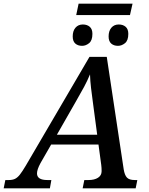

<svg xmlns="http://www.w3.org/2000/svg" viewBox="-74 -1023 812 1043"><path d="M340 -941 353 -1003H646L632 -941ZM372 -774Q349 -774 335 -786.5Q321 -799 321 -825Q321 -855 336 -872.5Q351 -890 376 -890Q399 -890 413.5 -877.5Q428 -865 428 -839Q428 -803 410 -788.5Q392 -774 372 -774ZM567 -774Q544 -774 530 -786.5Q516 -799 516 -825Q516 -855 531 -872.5Q546 -890 571 -890Q594 -890 608.5 -877.5Q623 -865 623 -839Q623 -803 605 -788.5Q587 -774 567 -774ZM-54 0 -45 -45H-26Q-6 -45 7.5 -51.5Q21 -58 34 -74.5Q47 -91 66 -123L412 -714H506L598 -103Q603 -72 615.5 -58.5Q628 -45 658 -45H672L663 0H375L384 -45H407Q439 -45 458.5 -57.5Q478 -70 478 -93Q478 -102 477.5 -111Q477 -120 476 -127L461 -238H204L146 -137Q127 -102 127 -81Q127 -45 183 -45H205L197 0ZM339 -473 235 -291H454L431 -464Q425 -508 420.5 -545.5Q416 -583 415 -619Q400 -583 383 -551.5Q366 -520 339 -473Z"/></svg>

Font: Noto Serif Medium
Style: Italic
Weight: 500
Italic angle: -12°
Designer: Monotype Design Team
Foundry: Monotype Imaging Inc.
Version: Version 2.014; ttfautohint (v1.8.4.7-5d5b)